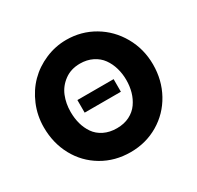

<svg xmlns="http://www.w3.org/2000/svg" viewBox="-178 -1046 1300 1267"><g transform="rotate(-30 472.0 -412.5)"><path d="M338 -459H614V-363H338ZM56 -413Q56 -502 89.5 -581.5Q123 -661 179 -717.5Q235 -774 312 -807Q389 -840 472 -840Q586 -840 681 -784Q776 -728 832 -629.5Q888 -531 888 -413Q888 -294 834 -196Q780 -98 684.5 -41.5Q589 15 472 15Q353 15 257.5 -41.5Q162 -98 109 -195.5Q56 -293 56 -413ZM260 -413Q260 -365 271.5 -322.5Q283 -280 307.5 -244.5Q332 -209 374.5 -188Q417 -167 472 -167Q527 -167 568.5 -188Q610 -209 635 -244.5Q660 -280 672 -322.5Q684 -365 684 -413Q684 -460 671.5 -503.5Q659 -547 634 -582Q609 -617 567 -638Q525 -659 472 -659Q403 -659 353.5 -622.5Q304 -586 282 -531.5Q260 -477 260 -413Z"/></g></svg>

Font: Hussar
Style: BoldWeb
Weight: 700
Foundry: Cannot Into Space Fonts
Version: Version 2.00